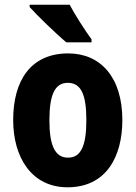

<svg xmlns="http://www.w3.org/2000/svg" viewBox="-20 -786 577 816"><path d="M276 -766H106V-756C137 -721 223 -638 262 -606H369V-619C345 -651 298 -724 276 -766ZM500 -276C500 -458 407 -559 270 -559C111 -559 36 -444 36 -276C36 -115 116 10 267 10C430 10 500 -118 500 -276ZM190 -275C190 -383 213 -434 268 -434C325 -434 347 -383 347 -276C347 -168 325 -116 269 -116C213 -116 190 -169 190 -275Z"/></svg>

Font: Noto Sans Gujarati Condensed ExtraBold
Style: Regular
Weight: 800
Width: 3
Designer: Jelle Bosma - Monotype Design Team, Universal Thirst
Foundry: Monotype Imaging Inc.
Version: Version 2.106